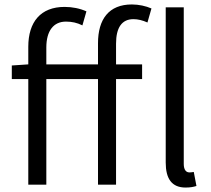

<svg xmlns="http://www.w3.org/2000/svg" viewBox="-20 -829 949 862"><path d="M813 13C835 13 849 10 862 6L850 -57C839 -55 835 -55 830 -55C816 -55 805 -66 805 -93V-796H724V-99C724 -27 751 13 813 13ZM33 -474H107V0H188V-474H420V0H501V-474H618V-540H501V-633C501 -705 527 -743 579 -743C599 -743 620 -738 642 -728L660 -791C635 -802 603 -809 572 -809C469 -809 420 -743 420 -635V-540H188V-616C188 -690 220 -732 276 -732C303 -732 326 -727 350 -715L368 -778C339 -791 305 -798 270 -798C163 -798 107 -731 107 -619V-540L33 -535Z"/></svg>

Font: Noto Sans JP DemiLight
Style: Regular
Weight: 350
Designer: Ryoko NISHIZUKA 西塚涼子 (kana, bopomofo & ideographs); Paul D. Hunt (Latin, Greek & Cyrillic); Sandoll Communications 산돌커뮤니
Foundry: Adobe
Version: Version 2.004;hotconv 1.0.118;makeotfexe 2.5.65603